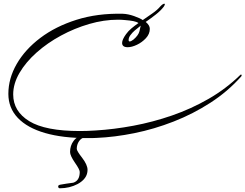

<svg xmlns="http://www.w3.org/2000/svg" viewBox="-20 -617 1320 1033"><path d="M450 126Q317 126 222 98.5Q127 71 76 17.5Q25 -36 25 -112Q25 -195 70 -273Q115 -351 197 -413Q279 -475 391.5 -510.5Q504 -546 640 -543Q669 -542 701.5 -530.5Q734 -519 748 -509Q774 -527 800 -545Q826 -563 842 -582Q856 -597 864 -597Q867 -597 867 -594Q867 -590 861 -581Q845 -560 819 -539.5Q793 -519 764 -499Q786 -481 786 -462Q786 -434 765 -411.5Q744 -389 716.5 -376Q689 -363 667 -363Q637 -363 637 -386Q637 -404 658 -433Q670 -450 687.5 -464.5Q705 -479 725 -493Q715 -500 697 -503.5Q679 -507 653 -509Q643 -510 634 -510.5Q625 -511 615 -511Q539 -511 460 -488Q381 -465 308 -425.5Q235 -386 177 -334.5Q119 -283 85 -225Q51 -167 51 -109Q51 -18 137.5 35Q224 88 410 88Q449 88 494 85Q593 79 697.5 59.5Q802 40 905 4.5Q1008 -31 1102 -85Q1196 -139 1274 -215Q1275 -216 1277 -216Q1279 -216 1280 -213Q1281 -210 1278 -206Q1206 -125 1112.5 -64.5Q1019 -4 914 37Q809 78 702.5 99.5Q596 121 499 125Q486 126 474 126Q462 126 450 126ZM678 -394Q685 -394 698 -404Q725 -427 730.5 -449.5Q736 -472 737 -479Q718 -464 705 -453Q692 -442 681 -427Q672 -414 672 -402Q672 -394 678 -394ZM302 396Q293 396 293 385Q293 380 302 377Q320 374 338 371Q356 368 374 366Q409 355 409 308Q409 295 383 258Q357 220 357 201Q357 166 376 141Q396 114 427 114Q438 114 439 121Q417 125 405 143Q393 161 393 184Q393 195 422 232Q451 270 451 297Q451 344 398 373Q354 396 302 396Z"/></svg>

Font: WindSong
Style: Regular
Weight: 400
Designer: Robert E. Leuschke
Foundry: Robert E. Leuschke
Version: Version 1.010; ttfautohint (v1.8.3)